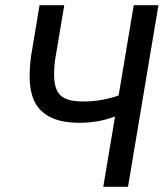

<svg xmlns="http://www.w3.org/2000/svg" viewBox="-20 -718 640 738"><path d="M422 -269H418Q389 -258 356 -252Q323 -246 285 -246Q233 -246 197 -258Q161 -270 138 -292.5Q115 -315 104.5 -348Q94 -381 94 -424Q94 -450 96.5 -477Q99 -504 104 -530L132 -698H227L195 -507Q191 -487 189.5 -467.5Q188 -448 188 -431Q188 -374 213 -351Q238 -328 298 -328Q339 -328 371.5 -334Q404 -340 436 -351L494 -698H589L472 0H377Z"/></svg>

Font: IBM Plex Mono Text
Style: Italic
Weight: 450
Italic angle: -9°
Monospace: yes
Designer: Mike Abbink, Paul van der Laan, Pieter van Rosmalen
Foundry: Bold Monday
Version: Version 2.1